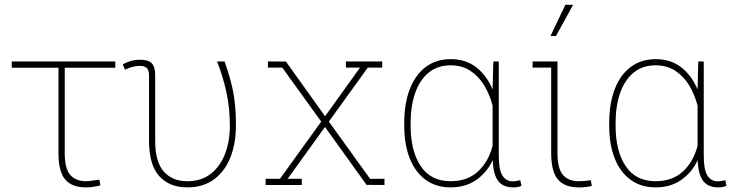

<svg xmlns="http://www.w3.org/2000/svg" viewBox="-20 -791 3161 821"><path d="M348.6 10.3Q287.1 10.3 258.5 -23.7Q230 -57.6 230 -136.2V-501.5H30.3V-528.3H473.1V-501.5H256.8V-136.2Q256.8 -70.3 280.3 -43.2Q303.7 -16.1 347.2 -16.1Q355.5 -16.1 372.6 -18.3Q389.6 -20.5 401.4 -22.2Q413.1 -23.9 404.8 -22.9L409.2 1.5Q396.5 5.4 379.4 7.8Q362.3 10.3 348.6 10.3Z M781.2 10.3Q704.1 10.3 660.6 -38.3Q617.2 -86.9 617.2 -189V-468.8Q617.2 -490.7 607.7 -500Q598.1 -509.3 579.1 -509.3Q562 -509.3 546.4 -505.1Q530.8 -501 514.6 -493.2L504.9 -515.6Q519.5 -524.4 538.8 -530Q558.1 -535.6 579.1 -535.6Q614.3 -535.6 628.9 -520.5Q643.6 -505.4 643.6 -469.2V-188Q643.6 -99.1 680.2 -57.6Q716.8 -16.1 780.3 -16.1Q840.8 -16.1 881.3 -47.9Q921.9 -79.6 942.4 -133.3Q962.9 -187 962.9 -253.9Q962.9 -329.1 948 -397.2Q933.1 -465.3 908.2 -528.3H940.4Q956.1 -483.4 966.8 -443.4Q977.5 -403.3 983.2 -358.6Q988.8 -314 988.8 -255.4Q988.8 -175.8 964.4 -116Q939.9 -56.2 893.6 -22.9Q847.2 10.3 781.2 10.3Z M1115.7 0V-26.4H1177.2L1353.5 -271L1187 -502H1125.5V-528.3L1202.6 -527.8L1370.1 -293.9L1519.5 -502H1459V-528.3H1614.3V-502H1552.7L1386.2 -271L1562.5 -26.4H1624V0L1547.4 -0.5L1369.6 -248L1210 -26.4H1270.5V0Z M1906.7 10.3Q1844.7 10.3 1800.3 -22Q1755.9 -54.2 1732.2 -113.5Q1708.5 -172.9 1708.5 -254.4V-264.6Q1708.5 -348.1 1732.2 -409.7Q1755.9 -471.2 1800.5 -504.6Q1845.2 -538.1 1907.7 -538.1Q1971.2 -538.1 2015.9 -503.7Q2060.5 -469.2 2086.4 -408.7L2089.4 -528.3H2112.8V-124.5Q2112.8 -64.9 2128.4 -40.3Q2144 -15.6 2172.9 -15.6Q2180.7 -15.6 2186.3 -16.6Q2191.9 -17.6 2204.6 -20.5L2210 3.4Q2201.7 7.3 2193.1 8.8Q2184.6 10.3 2174.3 10.3Q2131.8 10.3 2110.6 -16.8Q2089.4 -43.9 2086.9 -106Q2061.5 -52.7 2015.9 -21.2Q1970.2 10.3 1906.7 10.3ZM1906.2 -16.1Q1978.5 -16.1 2023.4 -57.4Q2068.4 -98.6 2086.4 -167.5V-338.9Q2074.7 -385.3 2051.3 -424.6Q2027.8 -463.9 1991.9 -487.8Q1956.1 -511.7 1907.2 -511.7Q1851.1 -511.7 1813 -480.5Q1774.9 -449.2 1755.4 -393.6Q1735.8 -337.9 1735.8 -264.6V-254.4Q1735.8 -145 1779.1 -80.6Q1822.3 -16.1 1906.2 -16.1Z M2455.6 10.3Q2394 10.3 2365.5 -23.7Q2336.9 -57.6 2336.9 -136.2V-502H2257.3V-528.3H2363.8V-136.2Q2363.8 -70.3 2387.2 -43.2Q2410.6 -16.1 2454.1 -16.1Q2467.3 -16.1 2477.5 -17.1Q2487.8 -18.1 2506.3 -20.5L2510.7 3.9Q2499 7.3 2485.1 8.8Q2471.2 10.3 2455.6 10.3ZM2334 -637.2 2397.5 -770.5H2430.7L2357.4 -637.2Z M2783.2 10.3Q2721.2 10.3 2676.8 -22Q2632.3 -54.2 2608.6 -113.5Q2585 -172.9 2585 -254.4V-264.6Q2585 -348.1 2608.6 -409.7Q2632.3 -471.2 2677 -504.6Q2721.7 -538.1 2784.2 -538.1Q2847.7 -538.1 2892.3 -503.7Q2937 -469.2 2962.9 -408.7L2965.8 -528.3H2989.3V-124.5Q2989.3 -64.9 3004.9 -40.3Q3020.5 -15.6 3049.3 -15.6Q3057.1 -15.6 3062.7 -16.6Q3068.4 -17.6 3081.1 -20.5L3086.4 3.4Q3078.1 7.3 3069.6 8.8Q3061 10.3 3050.8 10.3Q3008.3 10.3 2987.1 -16.8Q2965.8 -43.9 2963.4 -106Q2938 -52.7 2892.3 -21.2Q2846.7 10.3 2783.2 10.3ZM2782.7 -16.1Q2855 -16.1 2899.9 -57.4Q2944.8 -98.6 2962.9 -167.5V-338.9Q2951.2 -385.3 2927.7 -424.6Q2904.3 -463.9 2868.4 -487.8Q2832.5 -511.7 2783.7 -511.7Q2727.5 -511.7 2689.5 -480.5Q2651.4 -449.2 2631.8 -393.6Q2612.3 -337.9 2612.3 -264.6V-254.4Q2612.3 -145 2655.5 -80.6Q2698.7 -16.1 2782.7 -16.1Z"/></svg>

Font: Roboto Slab LO Thin
Style: Regular
Weight: 250
Designer: Google
Version: Version 2.00;September 28, 2018;FontCreator 11.5.0.2427 64-b